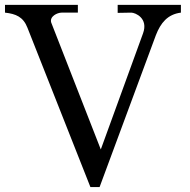

<svg xmlns="http://www.w3.org/2000/svg" viewBox="-28 -742 770 777"><path d="M337.9 15.1H375L603 -600.1C622.1 -648.9 649.9 -684.1 704.1 -690.9V-722.2H448.2V-689.9L502.9 -690.9C520 -690.9 573.2 -668 550.8 -606.9L379.9 -137.2L179.2 -650.9C171.9 -675.8 204.1 -690.9 221.2 -690.9H287.1V-722.2H-7.8V-690.9C36.1 -686 65.9 -673.8 83 -629.9Z"/></svg>

Font: MusGlyphs-Text
Style: Regular
Weight: 400
Version: Version 2.1.1